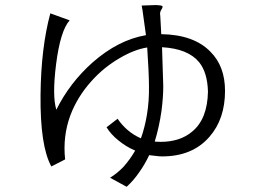

<svg xmlns="http://www.w3.org/2000/svg" viewBox="-20 -754 1040 747"><path d="M251 -674.8 175.8 -702.1Q139.6 -568.4 137.7 -384.8Q135.7 -186.5 179.7 -106.4L233.4 -133.8Q223.6 -223.6 253.9 -305.7Q281.2 -377.9 335.9 -438.5Q383.8 -492.2 446.3 -528.3Q502.9 -561.5 552.7 -569.3Q555.7 -524.4 557.6 -485.4Q559.6 -443.4 559.6 -418Q560.5 -361.3 551.8 -308.6Q543.9 -259.8 528.3 -215.8Q499 -228.5 475.6 -249Q454.1 -267.6 437.5 -292L394.5 -258.8Q412.1 -230.5 440.4 -208Q469.7 -183.6 505.9 -168Q485.4 -132.8 460 -104.5Q435.5 -79.1 408.2 -62.5L472.7 -27.3Q500 -51.8 522.5 -85Q543.9 -115.2 560.5 -150.4Q573.2 -148.4 585 -147.5Q598.6 -145.5 611.3 -145.5Q728.5 -145.5 794.9 -221.7Q855.5 -291 855.5 -400.4Q855.5 -496.1 798.8 -552.7Q734.4 -619.1 607.4 -621.1L603.5 -693.4Q601.6 -702.1 604.5 -710Q606.4 -714.8 610.4 -720.7Q614.3 -728.5 611.3 -730.5Q607.4 -733.4 587.9 -734.4L531.2 -732.4Q534.2 -718.8 538.1 -687.5Q543 -654.3 547.9 -617.2Q439.5 -598.6 339.8 -510.7Q251 -431.6 199.2 -327.1Q182.6 -380.9 198.2 -503.9Q214.8 -634.8 251 -674.8ZM604.5 -202.1 582 -203.1Q599.6 -260.7 608.4 -323.2Q615.2 -376 615.2 -418.9L610.4 -570.3Q711.9 -564.5 754.9 -511.7Q787.1 -471.7 789.1 -397.5Q787.1 -290 726.6 -241.2Q679.7 -202.1 604.5 -202.1Z"/></svg>

Font: DotumChe
Style: Regular
Weight: 400
Monospace: yes
Version: Version 2.21